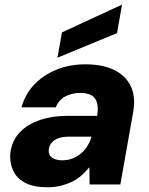

<svg xmlns="http://www.w3.org/2000/svg" viewBox="-20 -780 631 812"><path d="M182 12Q124 12 89 -5.5Q54 -23 38 -54Q22 -85 23 -123Q26 -174 55.5 -211Q85 -248 139.5 -269Q194 -290 268 -290H391Q396 -323 390.5 -344.5Q385 -366 367.5 -376.5Q350 -387 319 -387Q284 -387 256 -372Q228 -357 216 -326H71Q86 -381 124 -421.5Q162 -462 218 -485Q274 -508 341 -508Q413 -508 462 -484.5Q511 -461 533 -415.5Q555 -370 543 -305L489 0H359L358 -72H357Q342 -53 323.5 -37Q305 -21 282.5 -10.5Q260 0 235 6Q210 12 182 12ZM243 -102Q267 -102 287 -110Q307 -118 323 -131.5Q339 -145 350 -163Q361 -181 367 -202H271Q245 -202 226 -195Q207 -188 197 -174.5Q187 -161 186 -144Q185 -123 201.5 -112.5Q218 -102 243 -102ZM223 -536 242 -643 495 -760H496L475 -640Z"/></svg>

Font: DM Sans 28pt Black
Style: Italic
Weight: 900
Italic angle: -10°
Version: Version 4.004;gftools[0.9.30]